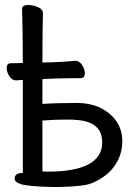

<svg xmlns="http://www.w3.org/2000/svg" viewBox="-20 -732 563 774"><path d="M171 -40Q392 -40 392 -158Q392 -224 328 -242Q301 -250 250 -250Q198 -250 151 -246V-41ZM197 22Q93 20 63 10Q39 2 39 -12Q39 -35 72 -35V-410L45 -408Q28 -408 17.5 -425Q7 -442 7 -458Q7 -477 24 -477L72 -478Q72 -599 69 -696Q69 -712 93 -712Q112 -712 132.5 -703.5Q153 -695 153 -678Q151 -599 151 -480Q225 -481 283 -487Q300 -487 311 -470Q322 -453 322 -437Q322 -417 305 -417Q215 -417 151 -413V-313Q209 -317 289 -317Q370 -317 421.5 -273.5Q473 -230 473 -163Q473 -117 452 -79.5Q431 -42 394 -17Q357 8 323 14Q270 22 197 22Z"/></svg>

Font: ToneOZ-Pinyin-WenKai-Medium
Style: Medium
Weight: 700
Designer: Fontworks Inc.
Foundry: ToneOZ
Version: Version 0.240331